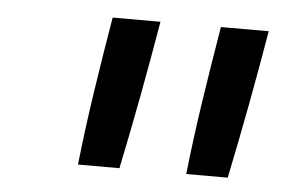

<svg xmlns="http://www.w3.org/2000/svg" viewBox="-35 -819 670 424"><g transform="rotate(5 300.0 -607.0)"><path d="M243 -442H151Q160 -524 172.5 -606.5Q185 -689 199 -772H305Q291 -689 275.5 -606.5Q260 -524 243 -442ZM483 -442H391Q400 -524 412.5 -606.5Q425 -689 439 -772H545Q531 -689 515.5 -606.5Q500 -524 483 -442Z"/></g></svg>

Font: Iosevka Aile Medium Oblique
Style: Regular
Weight: 500
Italic angle: -9°
Designer: Belleve Invis
Foundry: Belleve Invis
Version: Version 31.1.0; ttfautohint (v1.8.4)